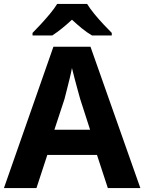

<svg xmlns="http://www.w3.org/2000/svg" viewBox="-20 -954 732 974"><path d="M0 0 251 -717H439L692 0H527L472 -168H220L165 0ZM256 -296H437L387 -451Q383 -466 374.5 -496Q366 -526 358 -557.5Q350 -589 345 -609Q341 -586 333.5 -556Q326 -526 319 -498Q312 -470 307 -451ZM422 -934Q436 -911 458.5 -883.5Q481 -856 505 -830.5Q529 -805 547 -787V-774H447Q421 -789 396 -809.5Q371 -830 345 -854Q319 -830 295 -810.5Q271 -791 245 -774H145V-787Q164 -806 187.5 -831.5Q211 -857 233.5 -884Q256 -911 270 -934Z"/></svg>

Font: Noto Sans Symbols
Style: Bold
Weight: 700
Version: Version 2.002